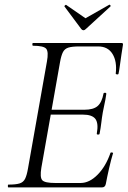

<svg xmlns="http://www.w3.org/2000/svg" viewBox="-20 -811 554 831"><path d="M16 0Q14 0 14 -6Q14 -12 16 -12Q48 -12 64.5 -17Q81 -22 88.5 -37Q96 -52 101 -81L183 -544Q191 -587 180 -600Q169 -613 123 -613Q120 -613 120 -619Q120 -625 123 -625H506Q514 -625 512 -616Q509 -598 505.5 -574.5Q502 -551 499 -528.5Q496 -506 493 -492Q492 -488 486 -489Q480 -490 481 -493Q487 -545 467 -577.5Q447 -610 405 -610H323Q292 -610 276 -605Q260 -600 252.5 -585.5Q245 -571 240 -543L159 -85Q152 -43 163 -31Q174 -19 219 -19H329Q367 -19 402.5 -55Q438 -91 458 -149Q459 -152 465 -151Q471 -150 469 -147Q461 -121 452.5 -84Q444 -47 438 -15Q435 0 422 0ZM411 -232Q410 -228 404 -228.5Q398 -229 399 -233Q407 -277 393 -296Q379 -315 338 -315H174L177 -336H345Q384 -336 402.5 -352Q421 -368 428 -406Q429 -410 435 -409.5Q441 -409 440 -404Q436 -376 432 -359.5Q428 -343 425 -325Q421 -302 418.5 -280Q416 -258 411 -232ZM332 -685 259 -783Q258 -785 261.5 -788Q265 -791 266 -790L350 -732L452 -790Q455 -792 457.5 -788.5Q460 -785 458 -783L351 -685Q341 -675 332 -685Z"/></svg>

Font: Cormorant
Style: Italic
Weight: 400
Italic angle: -10°
Designer: Christian Thalmann (Catharsis Fonts)
Foundry: Catharsis Fonts
Version: Version 4.000